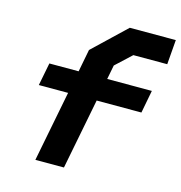

<svg xmlns="http://www.w3.org/2000/svg" viewBox="-110 -842 885 941"><g transform="rotate(15 333.0 -371.5)"><path d="M153.5 0.5H298.5L368.5 -358H595.5L617.5 -473.5H391L405 -545.5L484.5 -619.5H656.5L666.5 -744.5H433L268 -587.5L246 -473.5H97.5L75 -358H223.5Z"/></g></svg>

Font: Monaspace Krypton
Style: Bold Italic
Weight: 700
Italic angle: -11°
Designer: Riley Cran & the Lettermatic Team
Foundry: Lettermatic
Version: Version 1.101 (Monaspace Krypton)